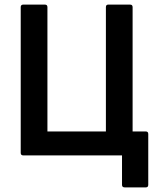

<svg xmlns="http://www.w3.org/2000/svg" viewBox="-20 -675 684 834"><path d="M522 139Q510 139 510 128V0H81Q70 0 70 -11V-644Q70 -655 81 -655H175Q186 -655 186 -644V-104H440V-644Q440 -655 450 -655H545Q556 -655 556 -644V-104H613Q624 -104 624 -93V128Q624 139 613 139Z"/></svg>

Font: Sofia Sans Semi Condensed
Style: Bold
Weight: 700
Designer: Botio Nikoltchev, Ani Petrova
Foundry: lettersoup
Version: Version 4.100; ttfautohint (v1.8.4.7-5d5b)